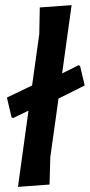

<svg xmlns="http://www.w3.org/2000/svg" viewBox="-20 -724 350 748"><path d="M286 -470 292 -467 310 -391 208 -340 176 -112 173 -5 50 4 91 -293 31 -264 25 -267 7 -344 105 -391 133 -591 135 -695 259 -704 222 -438Z"/></svg>

Font: Alegreya Sans
Style: Bold Italic
Weight: 700
Italic angle: -7°
Designer: Juan Pablo del Peral
Foundry: Huerta Tipografica
Version: Version 2.007